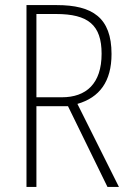

<svg xmlns="http://www.w3.org/2000/svg" viewBox="-20 -734 507 754"><path d="M203 -714H84V0H123V-317H247L402 0H447L284 -326C371 -351 418 -414 418 -522C418 -665 343 -714 203 -714ZM200 -679C326 -679 379 -636 379 -523C379 -405 318 -352 223 -352H123V-679Z"/></svg>

Font: Noto Sans Ethiopic Condensed ExtraLight
Style: Regular
Weight: 200
Width: 3
Designer: Monotype Design Team
Foundry: Monotype Imaging Inc.
Version: Version 2.102